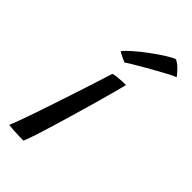

<svg xmlns="http://www.w3.org/2000/svg" viewBox="-220 -750 806 806"><g transform="rotate(45 183.0 -347.0)"><path d="M100 1Q90.5 1 73.8 0.5Q57 0 40 -1Q23 -2 11 -3.5Q16 -14 27.2 -44.5Q38.5 -75 53.2 -118Q68 -161 84.2 -209.8Q100.5 -258.5 116.2 -306.8Q132 -355 145 -395.5Q158 -436 166 -461.5Q175.5 -464.5 188.5 -466Q201.5 -467.5 215.2 -468Q229 -468.5 239.5 -468.5Q235.5 -452 225.8 -415.5Q216 -379 202.5 -331Q189 -283 174 -231.8Q159 -180.5 144.8 -133Q130.5 -85.5 118.8 -50Q107 -14.5 100 1ZM311.5 -693.5Q324 -687.5 334.8 -677.8Q345.5 -668 354 -658.2Q362.5 -648.5 366.5 -642Q355 -638 334 -627Q313 -616 287.5 -601.5Q262 -587 237.2 -573Q212.5 -559 193.8 -547.5Q175 -536 168 -531Q165 -532.5 158.8 -535Q152.5 -537.5 145.5 -541Q138.5 -544.5 132.2 -548Q126 -551.5 123.5 -554Q135 -568.5 159.8 -590Q184.5 -611.5 214.2 -633.5Q244 -655.5 270.5 -672.2Q297 -689 311.5 -693.5Z"/></g></svg>

Font: Grandstander Thin Light
Style: Italic
Weight: 300
Italic angle: -15°
Version: Version 1.200